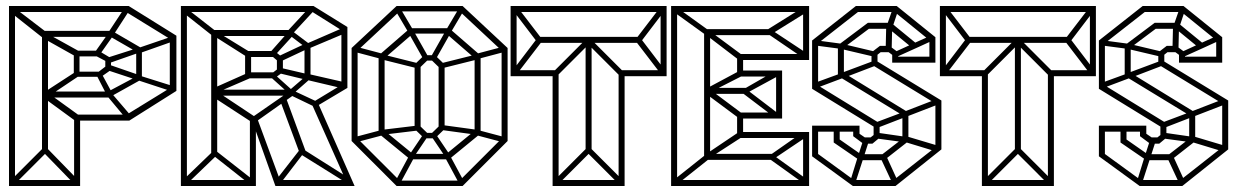

<svg xmlns="http://www.w3.org/2000/svg" viewBox="-20 -620 4119 640"><path d="M10 -599H30V0H10ZM227 -227H247V0H227ZM240 -20V0H14L15 -20ZM411 -238V-218H227V-238ZM409 -600V-580H10V-600ZM226 -446H245V-365H226ZM434 -459H453V-356H434ZM23 0 10 -13 122 -125 135 -112ZM234 0 125 -112 138 -125 247 -13ZM120 -110V-508L140 -505V-110ZM232 -432 125 -492 143 -505 244 -449ZM238 -212 134 -288 143 -308 251 -230ZM332 -498 396 -595 411 -585 354 -497ZM335 -505 355 -516 453 -459 443 -443ZM394 -584 409 -600 568 -501 555 -485ZM449 -444 438 -459 555 -499 565 -485ZM546 -501H568V-317H546ZM396 -234 557 -333 568 -317 411 -218ZM439 -370 560 -332V-313L429 -356ZM329 -310 348 -314 414 -237 404 -220ZM337 -313 446 -371 453 -356 349 -298ZM349 -315V-295H140V-315ZM357 -517V-497H124V-517ZM228 -378 248 -370 139 -297 128 -313ZM299 -375 318 -376 350 -317 336 -303ZM318 -381V-364H235V-381ZM303 -451 306 -432H227V-451ZM290 -437 343 -512 362 -508 314 -440ZM331 -421 350 -420V-395H331ZM345 -410 339 -428 436 -459 445 -445ZM345 -404 449 -368 441 -352 326 -390ZM300 -374 339 -404 353 -389 313 -361ZM295 -436 310 -450 352 -425 333 -416ZM125 -492 20 -575 36 -588 133 -514Z M583 0V-20H833V0ZM583 0V-600H603V0ZM813 0V-228H833V0ZM587 -600H607ZM596 0 583 -13 688 -114 701 -101ZM820 0 692 -101 704 -114 833 -13ZM684 -99V-515H704V-99ZM898 0 817 -227 835 -232 918 -7ZM899 0V-20H1145V0ZM1141 0 1019 -274 1039 -279 1162 0ZM1118 -327V-530H1138V-327ZM1034 -265 1024 -280 1128 -343 1138 -327ZM950 -301 940 -315 1005 -371 1016 -359ZM688 -301V-321H957V-301ZM587 -600H1025V-580H587ZM684 -520H946V-500H684ZM1009 -458 1001 -474 1123 -527 1130 -509ZM955 -507 939 -517 1014 -598 1027 -585ZM1130 -512 1012 -586 1025 -600 1138 -530ZM1004 -458 938 -508 947 -522 1012 -473ZM982 -101 914 -284 934 -292 1001 -110ZM895 -434 881 -446 942 -515 957 -502ZM819 -213 690 -297 703 -315 834 -228ZM830 -212 819 -228 949 -318 960 -304ZM997 -355 1001 -375 1128 -346 1124 -325ZM950 -302 958 -318 1037 -281 1029 -264ZM797 -450H895V-430H797ZM817 -450V-359H797V-450ZM687 -504 695 -519 814 -446 802 -431ZM797 -379H895V-359H797ZM1015 -473V-361H995V-473ZM923 -428V-382H903V-428ZM697 -309 689 -325 808 -378 815 -360ZM883 -373 908 -392 921 -378 895 -359ZM883 -436 895 -450 921 -429 903 -419ZM983 -126 997 -116 915 -9 898 -17ZM1134 -11 985 -104 998 -118 1145 -25ZM879 -366 891 -376 960 -314 949 -303ZM911 -413 905 -431 1003 -477 1013 -461ZM915 -394 1009 -372 1001 -354 906 -377ZM693 -497 593 -576 607 -588 706 -511Z M1302 0 1152 -150 1166 -164 1316 -14ZM1172 -147 1166 -164 1249 -186 1255 -169ZM1314 -9 1299 -18 1347 -107 1362 -98ZM1302 0V-18H1522V0ZM1347 -89 1242 -175 1256 -189 1361 -103ZM1152 -150V-460H1172V-150ZM1257 -171 1251 -187 1376 -202 1382 -186ZM1347 -89V-107H1477V-89ZM1357 -93 1344 -103 1394 -177 1407 -167ZM1510 -9 1462 -98 1477 -107 1525 -18ZM1242 -175V-435H1262V-175ZM1394 -159 1362 -190 1376 -204 1408 -173ZM1394 -159V-177H1430V-159ZM1467 -93 1417 -167 1430 -177 1480 -103ZM1430 -159 1416 -173 1448 -204 1462 -190ZM1249 -424 1166 -446 1172 -463 1255 -441ZM1477 -89 1463 -103 1568 -189 1582 -175ZM1362 -190V-405H1382V-190ZM1522 0 1508 -14 1658 -164 1672 -150ZM1567 -171 1442 -188 1448 -204 1573 -187ZM1376 -391 1256 -421 1262 -437 1382 -407ZM1442 -190V-405H1462V-190ZM1166 -446 1152 -460 1302 -600 1316 -586ZM1256 -421 1242 -435 1347 -526 1361 -512ZM1652 -147 1569 -169 1575 -186 1658 -164ZM1376 -391 1362 -405 1394 -436 1408 -422ZM1394 -418V-436H1430V-418ZM1394 -418 1342 -510 1357 -520 1409 -428ZM1448 -391 1416 -422 1430 -436 1462 -405ZM1562 -175V-435H1582V-175ZM1343 -509 1301 -580 1318 -586 1360 -515ZM1430 -418 1415 -428 1467 -520 1482 -510ZM1448 -391 1442 -407 1562 -437 1568 -421ZM1347 -508V-526H1477V-508ZM1652 -150V-460H1672V-150ZM1568 -421 1463 -512 1477 -526 1582 -435ZM1302 -582V-600H1522V-582ZM1481 -509 1464 -515 1506 -586 1523 -580ZM1575 -424 1569 -441 1652 -463 1658 -446ZM1658 -446 1508 -586 1522 -600 1672 -460Z M1835 0 1822 -13 1934 -125 1947 -112ZM1822 0V-20H2062V0ZM1822 0V-380H1842V0ZM2049 0 1937 -112 1950 -125 2062 -13ZM1683 -366V-386H1831V-366ZM1702 -372 1688 -384 1771 -493 1784 -479ZM1682 -366V-600H1702V-366ZM1932 -110V-481H1952V-110ZM2042 0V-380H2062V0ZM1771 -479 1688 -588 1702 -600 1784 -493ZM1835 -365 1822 -378 1934 -490 1947 -477ZM2048 -365 1936 -477 1949 -490 2061 -378ZM1770 -477V-497H2114V-477ZM2053 -366V-386H2201V-366ZM1683 -580V-600H2201V-580ZM2184 -372 2102 -479 2115 -493 2198 -384ZM2182 -366V-600H2202V-366ZM2115 -479 2102 -493 2184 -600 2198 -588Z M2230 0 2217 -13 2329 -102 2342 -89ZM2217 0V-600H2237V0ZM2327 -97V-521H2347V-97ZM2447 -223 2334 -307 2349 -320 2460 -237ZM2447 -225V-245H2577V-225ZM2348 -313 2333 -324 2447 -385 2460 -370ZM2329 -506 2222 -583 2235 -596 2342 -519ZM2347 -307V-327H2467V-307ZM2447 -365V-385H2577V-365ZM2567 -225 2447 -316 2462 -327 2580 -237ZM2464 -307 2447 -316 2567 -385 2580 -370ZM2567 -225V-385H2587V-225ZM2437 -160V-245H2457V-160ZM2227 0V-20H2667V0ZM2348 -95 2333 -106 2443 -180 2456 -165ZM2333 -87V-107H2557V-87ZM2443 -160V-180H2667V-160ZM2657 -10 2537 -96 2552 -107 2670 -22ZM2554 -87 2537 -96 2657 -180 2670 -165ZM2657 0V-180H2677V0ZM2227 -600H2667V-580H2227ZM2348 -515 2456 -435 2443 -420 2333 -504ZM2333 -523H2557V-503H2333ZM2437 -440H2667V-420H2437ZM2653 -593 2670 -580 2551 -506 2536 -520ZM2552 -520 2670 -442 2657 -427 2534 -511ZM2657 -600H2677V-420H2657ZM2437 -365V-440H2457V-365Z M3003 -227 2778 -364 2788 -380 3013 -242ZM2823 0 2687 -99 2697 -114 2833 -15ZM2687 -99V-201H2707V-99ZM2823 0V-20H2965V0ZM2845 -86 2759 -145 2769 -162 2855 -102ZM2836 -87 2859 -158 2877 -152 2854 -81ZM2759 -145V-201H2779V-145ZM2691 -181V-201H2845V-181ZM2853 -86V-106H2923V-86ZM2958 -2 2915 -94 2933 -103 2975 -11ZM2859 -140 2824 -166 2835 -181 2870 -157ZM2824 -166V-201H2845V-166ZM2857 -141V-162H2888V-141ZM2888 -141 2877 -158 2901 -177 2912 -161ZM2902 -192 2687 -324 2699 -340 2914 -208ZM2892 -161V-207H2912V-161ZM2926 -85 2915 -101 2999 -166 3009 -150ZM2687 -324V-485H2707V-324ZM2965 0 2954 -16 3108 -137 3118 -122ZM3104 -114 2989 -149 2994 -168 3111 -133ZM2988 -154V-243H3008V-154ZM2773 -363V-469H2793V-363ZM2791 -360 2785 -377 2900 -420 2906 -404ZM2902 -429 2783 -457 2787 -474 2905 -446ZM2698 -469 2687 -485 2833 -600 2845 -584ZM2991 -227 2984 -244 3103 -290 3110 -273ZM3098 -122V-284L3118 -285V-122ZM2885 -406V-448H2905V-406ZM2783 -454 2773 -469 2873 -544 2883 -529ZM3108 -269 2885 -405 2895 -421 3118 -285ZM2898 -432 2887 -447 2913 -467 2923 -452ZM2913 -446V-467H2943V-446ZM2954 -411V-444H2974V-411ZM2965 -429 2934 -452 2945 -467 2976 -444ZM2932 -446 2934 -531H2954L2952 -446ZM2873 -524V-544H2948V-524ZM2954 -411V-431H3098V-411ZM3020 -461 2942 -525 2954 -541 3032 -477ZM2833 -580V-600H2969L2966 -580ZM3033 -479 3082 -501 3089 -485 3041 -463ZM2952 -520 2933 -526 2957 -595 2975 -589ZM3078 -411V-493L3098 -496V-411ZM3088 -478 2956 -585 2969 -600 3098 -496ZM2854 -81 2832 -13 2815 -19 2836 -87ZM3041 -463 2968 -430 2961 -446 3033 -479ZM2784 -457 2693 -469 2697 -486 2787 -474ZM2697 -325 2691 -342 2784 -376 2790 -360ZM2900 -192 2894 -210 2987 -245 2993 -228ZM2994 -146 2897 -159 2902 -178 2999 -164Z M3266 0 3253 -13 3365 -125 3378 -112ZM3253 0V-20H3493V0ZM3253 0V-380H3273V0ZM3480 0 3368 -112 3381 -125 3493 -13ZM3114 -366V-386H3262V-366ZM3133 -372 3119 -384 3202 -493 3215 -479ZM3113 -366V-600H3133V-366ZM3363 -110V-481H3383V-110ZM3473 0V-380H3493V0ZM3202 -479 3119 -588 3133 -600 3215 -493ZM3266 -365 3253 -378 3365 -490 3378 -477ZM3479 -365 3367 -477 3380 -490 3492 -378ZM3201 -477V-497H3545V-477ZM3484 -366V-386H3632V-366ZM3114 -580V-600H3632V-580ZM3615 -372 3533 -479 3546 -493 3629 -384ZM3613 -366V-600H3633V-366ZM3546 -479 3533 -493 3615 -600 3629 -588Z M3959 -227 3734 -364 3744 -380 3969 -242ZM3779 0 3643 -99 3653 -114 3789 -15ZM3643 -99V-201H3663V-99ZM3779 0V-20H3921V0ZM3801 -86 3715 -145 3725 -162 3811 -102ZM3792 -87 3815 -158 3833 -152 3810 -81ZM3715 -145V-201H3735V-145ZM3647 -181V-201H3801V-181ZM3809 -86V-106H3879V-86ZM3914 -2 3871 -94 3889 -103 3931 -11ZM3815 -140 3780 -166 3791 -181 3826 -157ZM3780 -166V-201H3801V-166ZM3813 -141V-162H3844V-141ZM3844 -141 3833 -158 3857 -177 3868 -161ZM3858 -192 3643 -324 3655 -340 3870 -208ZM3848 -161V-207H3868V-161ZM3882 -85 3871 -101 3955 -166 3965 -150ZM3643 -324V-485H3663V-324ZM3921 0 3910 -16 4064 -137 4074 -122ZM4060 -114 3945 -149 3950 -168 4067 -133ZM3944 -154V-243H3964V-154ZM3729 -363V-469H3749V-363ZM3747 -360 3741 -377 3856 -420 3862 -404ZM3858 -429 3739 -457 3743 -474 3861 -446ZM3654 -469 3643 -485 3789 -600 3801 -584ZM3947 -227 3940 -244 4059 -290 4066 -273ZM4054 -122V-284L4074 -285V-122ZM3841 -406V-448H3861V-406ZM3739 -454 3729 -469 3829 -544 3839 -529ZM4064 -269 3841 -405 3851 -421 4074 -285ZM3854 -432 3843 -447 3869 -467 3879 -452ZM3869 -446V-467H3899V-446ZM3910 -411V-444H3930V-411ZM3921 -429 3890 -452 3901 -467 3932 -444ZM3888 -446 3890 -531H3910L3908 -446ZM3829 -524V-544H3904V-524ZM3910 -411V-431H4054V-411ZM3976 -461 3898 -525 3910 -541 3988 -477ZM3789 -580V-600H3925L3922 -580ZM3989 -479 4038 -501 4045 -485 3997 -463ZM3908 -520 3889 -526 3913 -595 3931 -589ZM4034 -411V-493L4054 -496V-411ZM4044 -478 3912 -585 3925 -600 4054 -496ZM3810 -81 3788 -13 3771 -19 3792 -87ZM3997 -463 3924 -430 3917 -446 3989 -479ZM3740 -457 3649 -469 3653 -486 3743 -474ZM3653 -325 3647 -342 3740 -376 3746 -360ZM3856 -192 3850 -210 3943 -245 3949 -228ZM3950 -146 3853 -159 3858 -178 3955 -164Z"/></svg>

Font: Octagon Variable
Style: Regular
Weight: 400
Designer: Alexander Royter, Emma Schmalisch, Felix Willnauer, Friederike Temme, Greta Wachholz, Jason Tsiakas, Julia Baskal, Julia
Foundry: Type Design @ HAW Hamburg
Version: Version 1.000